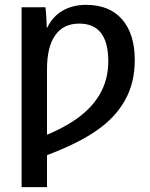

<svg xmlns="http://www.w3.org/2000/svg" viewBox="-20 -558 614 786"><path d="M531.7 -312Q531.7 -265.6 521.7 -224.1Q511.7 -182.6 490.7 -146Q453.1 -78.1 377 -24.7Q300.8 28.8 172.4 77.1V208H68.4V-528.3H166Q168.5 -507.3 169.7 -486.3Q170.9 -465.3 171.4 -444.8H173.3Q195.8 -491.2 236.8 -514.6Q277.8 -538.1 332.5 -538.1Q428.2 -538.1 480 -478.5Q531.7 -418.9 531.7 -312ZM423.3 -307.1Q423.3 -461.4 304.2 -461.4Q239.7 -461.4 206.1 -413.8Q172.4 -366.2 172.4 -274.4V-6.3Q269 -46.9 324.2 -95.7Q423.3 -181.2 423.3 -307.1Z"/></svg>

Font: Arimo Medium
Style: Regular
Weight: 500
Designer: Steve Matteson
Foundry: Monotype Imaging Inc.
Version: Version 1.33